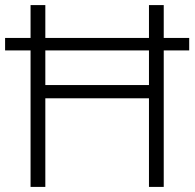

<svg xmlns="http://www.w3.org/2000/svg" viewBox="-20 -734 764 754"><path d="M100 0V-536H0V-585H100V-714H158V-585H565V-714H623V-585H723V-536H623V0H565V-348H158V0ZM158 -400H565V-536H158Z"/></svg>

Font: Noto Sans Hebrew Light
Style: Regular
Weight: 300
Designer: Monotype Design Team
Foundry: Monotype Imaging Inc.
Version: Version 2.003